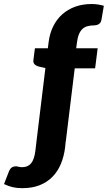

<svg xmlns="http://www.w3.org/2000/svg" viewBox="-140 -762 549 979"><path d="M46 -41 91.5 -415 63 -421.5Q47 -424.5 37.5 -433Q28 -441.5 30.5 -457.5L38 -516H104L108 -547.5Q113.5 -591.5 131.2 -627.5Q149 -663.5 177.2 -688.8Q205.5 -714 243.2 -727.8Q281 -741.5 327 -741.5Q344.5 -741.5 359 -739.2Q373.5 -737 389.5 -732.5L377 -659.5Q375.5 -651.5 371.5 -646.2Q367.5 -641 362 -638Q356.5 -635 350.5 -633.8Q344.5 -632.5 339 -632.5Q320 -632.5 305.2 -628.2Q290.5 -624 279.8 -613.8Q269 -603.5 262 -586Q255 -568.5 252 -542.5L248.5 -516H358L345 -413.5H241L195.5 -41H195L192 -10.5Q186.5 34.5 170.8 72.8Q155 111 128.2 138.8Q101.5 166.5 63 182Q24.5 197.5 -27 197.5Q-41 197.5 -52.8 196.2Q-64.5 195 -75.2 192.5Q-86 190 -96.8 186Q-107.5 182 -119.5 176.5L-95 113.5Q-88 96.5 -79 91.2Q-70 86 -59.5 86Q-55.5 86 -52.2 86.8Q-49 87.5 -45.5 88.2Q-42 89 -37.8 89.8Q-33.5 90.5 -27.5 90.5Q2.5 90.5 18.8 70.5Q35 50.5 40.5 6.5Z"/></svg>

Font: Lato Black
Style: Italic
Weight: 900
Italic angle: -7°
Designer: Lukasz Dziedzic
Foundry: tyPoland Lukasz Dziedzic
Version: Version 2.007; 2014-02-27